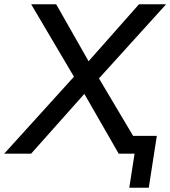

<svg xmlns="http://www.w3.org/2000/svg" viewBox="-61 -725 804 906"><path d="M-41 0 288 -363 86 -705H204L357 -436L595 -705H723L406 -355L567 -84H679L641 161H549L574 0H499L337 -282L86 0Z"/></svg>

Font: Mulish SemiBold
Style: Italic
Weight: 600
Italic angle: -9°
Designer: Vernon Adams
Foundry: Vernon Adams
Version: Version 3.603; ttfautohint (v1.8.3)